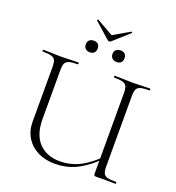

<svg xmlns="http://www.w3.org/2000/svg" viewBox="-161 -1043 1086 1184"><g transform="rotate(20 382.0 -451.5)"><path d="M726 0 649 -1 602 0Q590 0 587 -3Q584 -6 584 -19V-99Q519 -40 460 -14Q401 12 332 12Q269 12 220 -12Q171 -36 143 -81Q115 -126 115 -186V-544Q115 -574 108.5 -588Q102 -602 83.5 -607.5Q65 -613 26 -613Q23 -613 23 -619Q23 -625 26 -625L74 -624Q114 -622 140 -622Q168 -622 210 -624L256 -625Q259 -625 259 -619Q259 -613 256 -613Q217 -613 198.5 -607Q180 -601 173.5 -586.5Q167 -572 167 -542V-221Q167 -120 217.5 -66.5Q268 -13 356 -13Q416 -13 469 -36Q522 -59 584 -114V-542Q584 -572 577.5 -586.5Q571 -601 552.5 -607Q534 -613 495 -613Q492 -613 492 -619Q492 -625 495 -625L542 -624Q584 -622 611 -622Q636 -622 678 -624L726 -625Q729 -625 729 -619Q729 -613 726 -613Q687 -613 668.5 -607.5Q650 -602 643 -588Q636 -574 636 -544V-81Q636 -51 643 -36.5Q650 -22 668.5 -17Q687 -12 726 -12Q729 -12 729 -6Q729 0 726 0ZM275 -908Q274 -908 274 -908.5Q274 -909 274 -909Q274 -911 276.5 -913.5Q279 -916 281 -915L390 -853L497 -915H499Q502 -915 504 -912Q506 -909 503 -908L400 -816Q396 -812 389 -812Q382 -812 378 -816ZM260 -747Q260 -764 270.5 -774Q281 -784 300 -784Q318 -784 328 -774Q338 -764 338 -747Q338 -728 328 -718Q318 -708 300 -708Q281 -708 270.5 -718Q260 -728 260 -747ZM435 -747Q435 -764 446 -774Q457 -784 475 -784Q494 -784 504 -774Q514 -764 514 -747Q514 -728 504 -718Q494 -708 475 -708Q457 -708 446 -718.5Q435 -729 435 -747Z"/></g></svg>

Font: Cormorant Infant Light
Style: Regular
Weight: 300
Designer: Christian Thalmann (Catharsis Fonts)
Version: Version 3.000